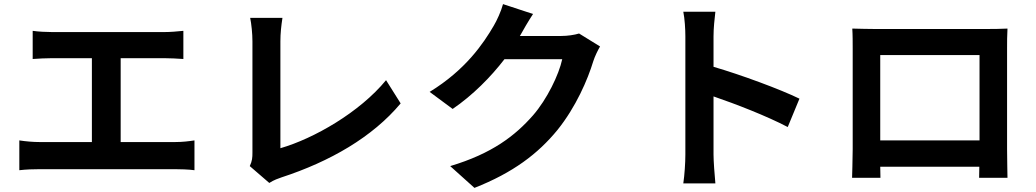

<svg xmlns="http://www.w3.org/2000/svg" viewBox="-20 -848 5040 934"><path d="M74 -165V-20C108 -24 143 -25 173 -25H832C855 -25 897 -24 926 -20V-165C900 -161 868 -157 832 -157H567V-565H778C807 -565 842 -563 872 -561V-698C843 -695 808 -692 778 -692H234C206 -692 165 -694 139 -698V-561C164 -563 207 -565 234 -565H427V-157H173C142 -157 106 -160 74 -165Z M1195 -40 1290 42C1313 27 1335 20 1349 15C1585 -62 1792 -181 1929 -345L1858 -458C1730 -302 1507 -174 1344 -127C1344 -203 1344 -536 1344 -647C1344 -686 1348 -722 1354 -761H1197C1203 -732 1208 -685 1208 -647C1208 -536 1208 -180 1208 -105C1208 -82 1207 -65 1195 -40Z M2573 -780 2427 -828C2418 -794 2397 -748 2382 -723C2332 -637 2245 -508 2070 -401L2182 -318C2280 -385 2367 -473 2434 -560H2715C2699 -485 2641 -365 2573 -287C2486 -188 2374 -101 2170 -40L2288 66C2476 -8 2597 -100 2692 -216C2782 -328 2839 -461 2866 -550C2874 -575 2888 -603 2899 -622L2797 -685C2774 -678 2741 -673 2710 -673H2509L2512 -678C2524 -700 2550 -745 2573 -780Z M3314 -96C3314 -56 3310 4 3304 44H3460C3456 3 3451 -67 3451 -96V-379C3559 -342 3709 -284 3812 -230L3869 -368C3777 -413 3585 -484 3451 -523V-671C3451 -712 3456 -756 3460 -791H3304C3311 -756 3314 -706 3314 -671C3314 -586 3314 -172 3314 -96Z M4126 -709C4128 -681 4128 -640 4128 -612C4128 -554 4128 -183 4128 -123C4128 -75 4125 12 4125 17H4263L4262 -37H4744L4743 17H4881C4881 13 4879 -83 4879 -122C4879 -182 4879 -551 4879 -612C4879 -642 4879 -679 4881 -709C4845 -707 4807 -707 4782 -707C4710 -707 4304 -707 4232 -707C4205 -707 4167 -708 4126 -709ZM4262 -165V-580H4745V-165Z"/></svg>

Font: Noto Sans Mono CJK SC
Style: Bold
Weight: 700
Designer: Ryoko NISHIZUKA 西塚涼子 (kana, bopomofo & ideographs); Paul D. Hunt (Latin, Greek & Cyrillic); Sandoll Communications 산돌커뮤니
Foundry: Adobe
Version: Version 2.004;hotconv 1.0.118;makeotfexe 2.5.65603